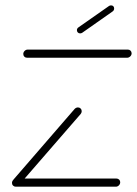

<svg xmlns="http://www.w3.org/2000/svg" viewBox="-20 -704 516 724"><path d="M433.3 -17Q433.3 -10 428.3 -5Q423.3 0 417 0H39.3Q33.3 0 29.3 -4.1Q25.2 -8.1 25.2 -14.1Q25.2 -20.7 30.2 -25.7Q35.2 -30.7 41.9 -30.7H419.3Q425.2 -30.7 429.3 -26.7Q433.3 -22.6 433.3 -17ZM40.7 -2.2Q34.8 -2.2 30.9 -6.1Q27 -10 27 -15.9Q27 -22.2 30.7 -26.7L261.5 -293.3Q267 -298.9 274.1 -298.9Q280 -298.9 284.1 -294.8Q288.1 -290.7 288.1 -284.8Q288.1 -278.9 284.1 -274.1L53 -7.8Q49.3 -2.2 40.7 -2.2ZM476.3 -503Q476.3 -496.3 471.1 -491.3Q465.9 -486.3 459.6 -486.3H81.9Q75.9 -486.3 71.9 -490.4Q67.8 -494.4 67.8 -500.4Q67.8 -507 72.8 -512Q77.8 -517 84.4 -517H462.2Q468.1 -517 472.2 -513Q476.3 -508.9 476.3 -503ZM281.9 -578.1Q276.7 -578.1 273.3 -581.7Q270 -585.2 270 -590.4Q270 -593.7 271.7 -596.5Q273.3 -599.3 276.3 -601.1L391.1 -681.5Q394.4 -683.7 398.9 -683.7Q404.1 -683.7 407.2 -680.6Q410.4 -677.4 410.4 -672.2Q410.4 -664.8 404.4 -660.7L290 -580.4Q286.3 -578.1 281.9 -578.1Z"/></svg>

Font: 26F Galaxy Sans Ultra Light
Style: Italic
Weight: 200
Italic angle: -5°
Designer: C₂₉H₂₅N₃O₅
Version: Version 1.200